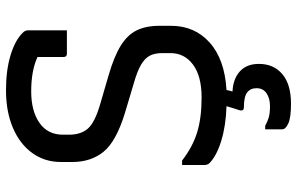

<svg xmlns="http://www.w3.org/2000/svg" viewBox="-195 -563 990 640"><g transform="rotate(-90 300.0 -243.0)"><path d="M407 125Q407 174 373 203Q339 232 274 232Q228 232 208.5 223Q189 214 189 203V146H201Q213 153 227.5 157.5Q242 162 266 162Q292 162 309 150.5Q326 139 326 117Q326 97 312 86Q298 75 262 75Q250 75 252 62Q256 50 259.5 39Q263 28 266 17Q201 15 150.5 -0.5Q100 -16 76 -40Q70 -46 70 -57V-131H85Q130 -96 178.5 -81Q227 -66 295 -66Q366 -66 404.5 -94.5Q443 -123 443 -170V-197Q443 -222 434.5 -238.5Q426 -255 404 -268Q382 -281 339 -293L242 -322Q148 -351 114 -393Q80 -435 80 -497V-535Q80 -589 110 -630.5Q140 -672 194 -695Q248 -718 319 -718Q387 -718 437 -702.5Q487 -687 511 -662Q519 -654 519 -645V-515H441Q430 -515 430 -526V-613Q385 -634 315 -634Q250 -634 210.5 -606.5Q171 -579 171 -528V-508Q171 -469 191 -445.5Q211 -422 273 -404L369 -376Q431 -358 467 -336Q503 -314 518.5 -283Q534 -252 534 -206V-168Q534 -89 478 -39Q422 11 320 17Q319 23 318 26L315 37Q357 39 382 61.5Q407 84 407 125Z"/></g></svg>

Font: Recursive Mn Lnr St
Style: Regular
Weight: 400
Monospace: yes
Version: Version 1.079;hotconv 1.0.112;makeotfexe 2.5.65598; ttfautoh